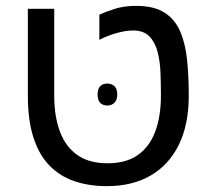

<svg xmlns="http://www.w3.org/2000/svg" viewBox="-20 -622 714 655"><path d="M345 13Q283 13 233.5 -4Q184 -21 148.5 -57.5Q113 -94 94 -153Q75 -212 75 -296V-592H165V-296Q165 -225 184.5 -173Q204 -121 244 -93Q284 -65 347 -65Q410 -65 450 -93Q490 -121 509.5 -173Q529 -225 529 -296Q529 -335 527.5 -374Q526 -413 517.5 -445.5Q509 -478 489.5 -498Q470 -518 434 -518Q409 -518 377 -509Q345 -500 319 -486V-572Q338 -581 370.5 -591.5Q403 -602 444 -602Q506 -602 542 -578.5Q578 -555 595.5 -513Q613 -471 618.5 -415.5Q624 -360 624 -296Q624 -197 590 -128Q556 -59 493.5 -23Q431 13 345 13ZM313 -300Q313 -319 322 -328Q331 -337 346 -337Q361 -337 370.5 -328Q380 -319 380 -300Q380 -281 370.5 -271.5Q361 -262 346 -262Q331 -262 322 -271Q313 -280 313 -300Z"/></svg>

Font: Noto Sans Hebrew
Style: Regular
Weight: 400
Designer: Monotype Design Team
Foundry: Monotype Imaging Inc.
Version: Version 2.003